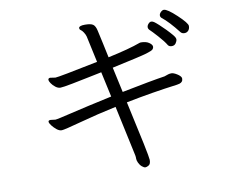

<svg xmlns="http://www.w3.org/2000/svg" viewBox="-84 -829 1168 997"><g transform="rotate(-10 500.0 -330.5)"><path d="M829 -541Q816 -563 787.5 -594.5Q759 -626 750.5 -633.5Q742 -641 742 -650Q742 -659 749.5 -667.5Q757 -676 764.5 -676Q772 -676 779.5 -671Q787 -666 803 -651.5Q819 -637 836 -619.5Q853 -602 865.5 -587Q878 -572 878 -563Q878 -554 870.5 -543Q863 -532 849 -532Q835 -532 829 -541ZM568 -285Q633 8 633 29.5Q633 51 622.5 57.5Q612 64 604.5 64Q597 64 586.5 55Q576 46 570 32.5Q564 19 564.5 11Q565 3 563 -7L506 -272Q407 -251 315 -226Q223 -201 210 -201Q197 -201 183.5 -212Q170 -223 160 -236Q150 -249 150 -256.5Q150 -264 162 -264L187 -261Q196 -261 275 -280Q354 -299 493 -329L464 -462Q461 -461 440 -457Q419 -453 388.5 -446.5Q358 -440 306.5 -430Q255 -420 242 -420Q229 -420 216 -430Q203 -440 195 -452Q187 -464 187 -470Q187 -480 198 -480L225 -476Q242 -476 452 -519L422 -658Q419 -669 411.5 -680.5Q404 -692 397.5 -696Q391 -700 391 -707V-709Q393 -720 423.5 -720Q454 -720 466 -711.5Q478 -703 483.5 -677.5Q489 -652 498.5 -609.5Q508 -567 515 -532Q628 -556 687 -578L693 -579Q720 -579 735.5 -568.5Q751 -558 752 -548V-546Q752 -538 746 -532Q740 -526 710.5 -517Q681 -508 527 -475L556 -342Q716 -374 784 -384Q792 -386 800 -389.5Q808 -393 820 -393.5Q832 -394 850.5 -382.5Q869 -371 872 -360V-355Q872 -339 854 -333L840 -330Q708 -313 568 -285ZM906 -595Q856 -659 822 -685Q815 -691 815 -699.5Q815 -708 823.5 -716.5Q832 -725 840 -725Q858 -725 906 -680Q954 -635 954 -620Q954 -605 946 -596Q938 -587 925.5 -587Q913 -587 906 -595Z"/></g></svg>

Font: LXGW WenKai Mono Lite
Style: Regular
Weight: 400
Monospace: yes
Designer: LXGW / Fontworks Inc.
Foundry: LXGW / Fontworks Inc.
Version: Version 1.520; June 14, 2025